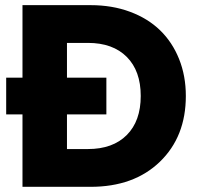

<svg xmlns="http://www.w3.org/2000/svg" viewBox="-20 -722 772 742"><path d="M330.1 -702.1Q413.6 -702.1 482.4 -676.5Q551.3 -650.9 598.6 -605Q646 -559.1 672.1 -493.9Q698.2 -428.7 698.2 -351.1Q698.2 -193.8 597.9 -96.9Q497.6 0 330.1 0H66.9V-279.8H3.9V-421.9H66.9V-702.1ZM238.8 -146H319.8Q416 -146 470 -200.2Q523.9 -254.4 523.9 -351.1Q523.9 -447.8 470 -502Q416 -556.2 319.8 -556.2H238.8V-421.9H391.1V-279.8H238.8Z"/></svg>

Font: SVN-Poppins
Style: Bold
Weight: 700
Designer: Ninad Kale (Devanagari), Jonny Pinhorn (Latin)
Foundry: Indian Type Foundry
Version: Version 3.200;PS 1.000;hotconv 16.6.54;makeotf.lib2.5.65590